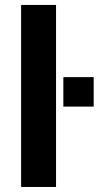

<svg xmlns="http://www.w3.org/2000/svg" viewBox="-20 -743 392 763"><path d="M63.9 0V-723.4H202.7V0ZM231.8 -319.4V-436.5H352.3V-319.4Z"/></svg>

Font: Archivo Variable SemiBold
Style: Regular
Weight: 600
Designer: Hector Gatti
Foundry: Omnibus-Type
Version: Version 2.001